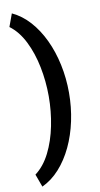

<svg xmlns="http://www.w3.org/2000/svg" viewBox="-107 -836 567 1094"><g transform="rotate(-10 176.0 -289.0)"><path d="M170.6 -288.9Q170.6 -202.4 153.8 -118.6Q137 -34.7 103.2 32.6Q69.4 99.9 18.4 138.1L45.5 212.2Q101.4 186.2 146.2 136.4Q190.9 86.7 222.6 19.7Q254.3 -47.2 271 -126.1Q287.8 -205.1 287.8 -288.9Q287.8 -372.7 271 -451.5Q254.3 -530.3 222.6 -597.4Q190.9 -664.5 146.2 -714.3Q101.4 -764 45.5 -790L18.4 -715.9Q69.4 -678 103.2 -610.4Q137 -542.7 153.8 -459.1Q170.6 -375.4 170.6 -288.9Z"/></g></svg>

Font: Vazirmatn NL
Style: Regular
Weight: 400
Designer: Saber Rastikerdar
Foundry: Saber Rastikerdar
Version: Version 33.003